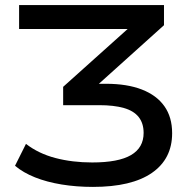

<svg xmlns="http://www.w3.org/2000/svg" viewBox="-20 -725 768 754"><path d="M345 9Q280 9 222 -0.5Q164 -10 117.5 -28.5Q71 -47 39 -74L82 -160Q131 -122 197.5 -104.5Q264 -87 342 -87Q445 -87 494.5 -116Q544 -145 544 -203Q544 -241 524.5 -265.5Q505 -290 466 -301Q427 -312 369 -312H228V-384L519 -645L522 -611H55V-705H624V-626L335 -366L322 -396H396Q479 -396 537 -373.5Q595 -351 625.5 -308Q656 -265 656 -202Q656 -101 576.5 -46Q497 9 345 9Z"/></svg>

Font: Nunito Sans 10pt SemiExpanded SemiBold
Style: Regular
Weight: 600
Width: 6
Designer: Vernon Adams
Foundry: Vernon Adams
Version: Version 3.101;gftools[0.9.27]